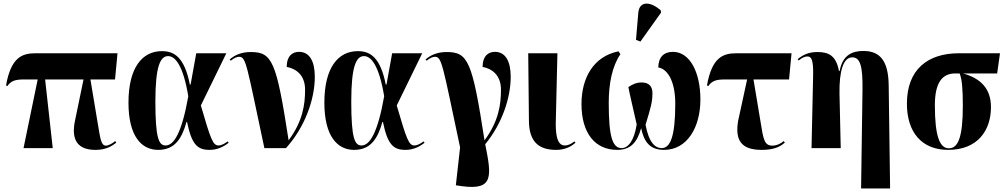

<svg xmlns="http://www.w3.org/2000/svg" viewBox="-20 -837 5682 1085"><path d="M113 0H278L235 -388H452L404 -156C380 -44 421 10 519 10C561 10 600 0 637 -31L631 -40C617 -27 592 -14 580 -14C551 -14 548 -47 531 -148L491 -388H630L644 -536H180C104 -536 42 -512 14 -354L22 -351C42 -380 66 -388 115 -388H193Z M874 10C966 10 1007 -51 1034 -148H1037C1063 -20 1096 10 1164 10C1209 10 1244 -8 1272 -30L1267 -38C1249 -25 1231 -15 1215 -15C1183 -15 1171 -49 1115 -241L1259 -536H1089L1057 -359H1053C1022 -515 964 -548 895 -548C783 -548 706 -454 706 -257C706 -65 781 10 874 10ZM916 -15C878 -15 858 -53 858 -264C858 -466 887 -520 930 -520C970 -520 1015 -468 1044 -293C1007 -84 962 -15 916 -15Z M1474 0H1596C1702 -117 1759 -274 1759 -403C1759 -493 1728 -544 1670 -544C1635 -544 1601 -524 1600 -459C1652 -449 1704 -414 1704 -330C1704 -246 1691 -152 1611 -44C1542 -490 1519 -543 1397 -543C1345 -543 1306 -526 1278 -501L1284 -494C1305 -511 1320 -516 1331 -516C1371 -516 1373 -474 1474 0Z M1981 10C2073 10 2114 -51 2141 -148H2144C2170 -20 2203 10 2271 10C2316 10 2351 -8 2379 -30L2374 -38C2356 -25 2338 -15 2322 -15C2290 -15 2278 -49 2222 -241L2366 -536H2196L2164 -359H2160C2129 -515 2071 -548 2002 -548C1890 -548 1813 -454 1813 -257C1813 -65 1888 10 1981 10ZM2023 -15C1985 -15 1965 -53 1965 -264C1965 -466 1994 -520 2037 -520C2077 -520 2122 -468 2151 -293C2114 -84 2069 -15 2023 -15Z M2590 215C2771 240 2758 158 2722 -22C2816 -136 2866 -282 2866 -403C2866 -493 2835 -544 2777 -544C2742 -544 2708 -524 2707 -459C2759 -449 2811 -414 2811 -330C2811 -246 2798 -152 2718 -44C2649 -490 2626 -543 2504 -543C2452 -543 2413 -526 2385 -501L2391 -494C2412 -511 2427 -516 2438 -516C2477 -516 2480 -475 2580 -4L2556 210Z M3123 10C3177 10 3211 -12 3232 -30L3226 -38C3209 -25 3193 -15 3171 -15C3123 -15 3119 -95 3121 -157L3130 -536H2965L2969 -154C2970 -38 3022 10 3123 10Z M3599 -602 3715 -765V-777C3660 -828 3593 -836 3587 -764L3574 -612ZM3468 10C3543 10 3581 -32 3603 -113C3619 -36 3652 10 3733 10C3863 10 3938 -117 3938 -275C3938 -427 3879 -544 3783 -544C3730 -544 3701 -513 3700 -456C3760 -445 3796 -365 3796 -251C3796 -63 3767 0 3719 0C3684 0 3647 -29 3628 -132C3658 -230 3667 -261 3667 -311C3667 -348 3648 -371 3606 -371C3575 -371 3554 -360 3531 -345C3539 -302 3553 -245 3578 -134C3563 -37 3527 0 3493 0C3441 0 3420 -65 3420 -256C3420 -364 3439 -462 3486 -531L3475 -547C3333 -518 3266 -396 3266 -249C3266 -84 3343 10 3468 10Z M4284 10C4340 10 4382 -1 4415 -31L4409 -40C4395 -27 4370 -14 4345 -14C4299 -14 4294 -49 4278 -148L4238 -388H4439L4453 -536H4141C4065 -536 4003 -512 3975 -354L3983 -351C4003 -380 4027 -388 4076 -388H4202L4151 -153C4133 -44 4169 10 4284 10Z M4846 228H5010L5002 -356C5000 -491 4955 -549 4859 -549C4796 -549 4741 -526 4725 -436H4721C4705 -523 4662 -543 4600 -543C4552 -543 4520 -529 4488 -503L4493 -495C4515 -513 4530 -518 4543 -518C4565 -518 4577 -500 4575 -410L4566 0H4731L4724 -308C4722 -433 4745 -513 4796 -513C4841 -513 4856 -464 4854 -327Z M5338 10C5506 10 5580 -101 5580 -232C5580 -335 5523 -394 5422 -422H5615L5631 -536H5399C5223 -536 5105 -445 5105 -251C5105 -89 5189 10 5338 10ZM5342 1C5289 1 5263 -71 5263 -243C5263 -375 5308 -422 5378 -422H5403C5416 -390 5421 -337 5421 -240C5421 -60 5394 1 5342 1Z"/></svg>

Font: Noto Serif Display Condensed ExtraBold
Style: Regular
Weight: 800
Width: 3
Designer: Monotype Design Team
Foundry: Monotype Imaging Inc.
Version: Version 2.009